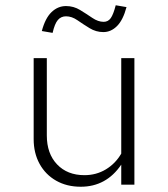

<svg xmlns="http://www.w3.org/2000/svg" viewBox="-20 -702 640 730"><path d="M287 8Q234 8 193.5 -15Q153 -38 130.5 -79Q108 -120 108 -173V-481H158V-187Q158 -118 197 -77Q236 -36 301 -36Q346 -36 382.5 -58Q419 -80 441 -118V-481H491V0H441V-76Q384 8 287 8ZM180 -577 139 -584Q152 -633 176 -656Q200 -679 231 -679Q260 -679 284.5 -664Q309 -649 331 -634Q353 -619 374 -619Q391 -619 401 -633Q411 -647 420 -682L461 -675Q448 -626 425 -603Q402 -580 373 -580Q345 -580 320.5 -595Q296 -610 274.5 -625Q253 -640 231 -640Q212 -640 200 -626Q188 -612 180 -577Z"/></svg>

Font: Red Hat Mono VF Light
Style: Regular
Weight: 300
Monospace: yes
Designer: Pentagram, MCKL
Foundry: Pentagram, MCKL
Version: Version 1.023